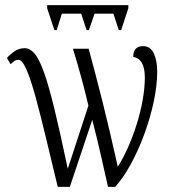

<svg xmlns="http://www.w3.org/2000/svg" viewBox="-20 -725 668 745"><path d="M191 -608 163 -693V-705H478V-693L450 -608H441L420 -672H347L325 -608H316L295 -672H220L200 -608ZM204 0Q179 -104 157.5 -193.5Q136 -283 117.5 -350.5Q99 -418 82.5 -455.5Q66 -493 52 -493Q41 -493 34 -487Q27 -481 21 -476L7 -500Q16 -511 34 -524.5Q52 -538 76 -538Q96 -538 113.5 -518Q131 -498 149.5 -447.5Q168 -397 190.5 -305Q213 -213 243 -70L323 -315Q311 -367 295.5 -424Q280 -481 263 -536H324Q349 -445 377.5 -331.5Q406 -218 437 -78Q457 -109 476 -151.5Q495 -194 510 -241.5Q525 -289 533.5 -336.5Q542 -384 542 -424Q542 -497 497 -504Q497 -546 535 -546Q564 -546 577 -517.5Q590 -489 590 -447Q590 -394 576.5 -330.5Q563 -267 540 -204.5Q517 -142 487.5 -88Q458 -34 427 0H399Q387 -55 372 -120.5Q357 -186 338 -260L251 0Z"/></svg>

Font: Noto Serif ExtraCondensed Light
Style: Regular
Weight: 300
Width: 2
Designer: Monotype Design Team
Foundry: Monotype Imaging Inc.
Version: Version 2.014; ttfautohint (v1.8.4.7-5d5b)